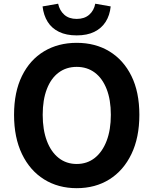

<svg xmlns="http://www.w3.org/2000/svg" viewBox="-20 -980 810 1014"><path d="M385.1 13.8Q287.4 13.8 212.7 -32.8Q138 -79.4 96.1 -166.4Q54.2 -253.3 54.2 -373.6Q54.2 -494 96.1 -579.1Q138 -664.2 212.7 -709Q287.4 -753.8 385.1 -753.8Q483.6 -753.8 557.9 -708.6Q632.2 -663.4 674.1 -578.7Q716 -494 716 -373.6Q716 -253.3 674.1 -166.4Q632.2 -79.4 557.9 -32.8Q483.6 13.8 385.1 13.8ZM385.1 -114Q440.2 -114 480.6 -146Q520.9 -178 543.2 -236.3Q565.4 -294.5 565.4 -373.6Q565.4 -452.6 543.2 -509.5Q520.9 -566.4 480.6 -596.6Q440.2 -626.8 385.1 -626.8Q330.1 -626.8 289.7 -596.6Q249.2 -566.4 227.4 -509.5Q205.5 -452.6 205.5 -373.6Q205.5 -294.5 227.4 -236.3Q249.2 -178 289.7 -146Q330.1 -114 385.1 -114ZM385.1 -793.1Q330.1 -793.1 291.7 -811.8Q253.2 -830.5 231.8 -864.7Q210.3 -898.9 204.8 -946.1L287 -960.4Q294.6 -924.5 319.4 -902.3Q344.1 -880.1 385.1 -880.1Q426 -880.1 451.2 -902.3Q476.4 -924.5 483.1 -960.4L564.6 -946.1Q559.8 -898.9 538 -864.7Q516.1 -830.5 478.1 -811.8Q440.1 -793.1 385.1 -793.1Z"/></svg>

Font: Noto Sans TC
Style: Regular
Weight: 100
Designer: Ryoko NISHIZUKA 西塚涼子 (kana, bopomofo & ideographs); Paul D. Hunt (Latin, Greek & Cyrillic); Sandoll Communications 산돌커뮤니
Foundry: Adobe
Version: Version 2.004;hotconv 1.0.118;makeotfexe 2.5.65603